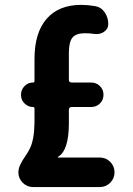

<svg xmlns="http://www.w3.org/2000/svg" viewBox="-20 -760 540 780"><path d="M384.8 -120.1Q410.2 -120.1 427.7 -102.5Q445.3 -85 445.3 -60.1Q445.3 -35.2 427.7 -17.6Q410.2 0 384.8 0H115.2Q89.8 0 72.3 -17.6Q54.7 -35.2 54.7 -59.6Q54.7 -75.2 62.5 -91.3Q70.3 -107.4 83 -126Q95.7 -144.5 100.6 -155.3Q119.1 -191.4 120.1 -259.8V-319.3Q120.1 -325.2 114.3 -325.2Q94.7 -325.2 80.1 -339.4Q65.4 -353.5 65.4 -374V-376Q65.4 -395.5 79.6 -410.2Q93.8 -424.8 114.3 -424.8Q120.1 -424.8 120.1 -430.7V-519.5Q120.1 -627 169.4 -683.6Q218.8 -740.2 309.6 -740.2Q335 -740.2 365.2 -735.4Q390.6 -731.4 405.3 -710Q419.9 -688.5 419.9 -662.1Q419.9 -642.6 402.8 -630.9Q385.7 -619.1 364.3 -622.1Q344.7 -625 325.2 -625Q289.1 -625 274.4 -607.4Q259.8 -589.8 259.8 -544.9V-435.5Q259.8 -424.8 271.5 -424.8H349.6Q371.1 -424.8 385.7 -410.6Q400.4 -396.5 400.4 -375Q400.4 -353.5 385.7 -339.4Q371.1 -325.2 349.6 -325.2H271.5Q260.7 -325.2 259.8 -314.5V-259.8Q259.8 -148.4 215.8 -123Q214.8 -123 214.8 -121.1Q214.8 -120.1 215.8 -120.1Z"/></svg>

Font: Rounded-X Mgen+ 1m bold
Style: Bold
Weight: 700
Designer: [Source Han Sans]
Ryoko NISHIZUKA  (kana & ideographs); Paul D. Hunt (Latin, Greek & Cyrillic); Wenlong ZHANG  (bopomofo
Version: Version 1.059.20150602